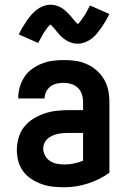

<svg xmlns="http://www.w3.org/2000/svg" viewBox="-20 -781 540 809"><path d="M251 8Q227 8 203 5.5Q179 3 156.5 -5Q134 -13 113.5 -26Q93 -39 78.5 -58Q64 -77 57.5 -100.5Q51 -124 51 -148Q51 -174 58 -199.5Q65 -225 81 -245.5Q97 -266 119.5 -280Q142 -294 166.5 -302.5Q191 -311 217 -314Q243 -317 269 -317H330V-351Q330 -368 325 -383.5Q320 -399 308.5 -410.5Q297 -422 281 -427Q265 -432 249 -432Q234 -432 220 -429Q206 -426 194 -417.5Q182 -409 175 -395.5Q168 -382 168 -368V-366H57V-371Q57 -394 64 -416.5Q71 -439 84 -458.5Q97 -478 116.5 -491.5Q136 -505 157.5 -513.5Q179 -522 202.5 -525Q226 -528 249 -528Q274 -528 298.5 -524.5Q323 -521 345.5 -511Q368 -501 387 -484.5Q406 -468 418.5 -446.5Q431 -425 436 -400.5Q441 -376 441 -351V-53Q400 -24 351 -8Q302 8 251 8ZM251 -88Q271 -88 291 -92Q311 -96 330 -104V-221H269Q257 -221 245.5 -220Q234 -219 222.5 -216.5Q211 -214 200 -209Q189 -204 180.5 -196.5Q172 -189 167 -178Q162 -167 162 -155Q162 -140 170 -125.5Q178 -111 191 -102.5Q204 -94 219.5 -91Q235 -88 251 -88ZM307 -597Q302 -597 297.5 -597.5Q293 -598 288.5 -599Q284 -600 279.5 -601.5Q275 -603 270.5 -605Q266 -607 262 -609.5Q258 -612 254 -614.5Q250 -617 246.5 -620Q243 -623 239 -626.5Q235 -630 232 -633.5Q229 -637 226 -640.5Q223 -644 220.5 -646.5Q218 -649 214.5 -654Q211 -659 207 -663Q203 -667 200 -670.5Q197 -674 193 -677.5Q189 -681 189 -682H196Q196 -681 193 -678.5Q190 -676 186.5 -672.5Q183 -669 182 -667.5Q181 -666 179.5 -664Q178 -662 176.5 -660Q175 -658 173.5 -655.5Q172 -653 170 -650.5Q168 -648 166 -645Q164 -642 162 -638.5Q160 -635 158 -631.5Q156 -628 154 -624.5Q152 -621 150 -617Q148 -613 145.5 -608.5Q143 -604 141 -600L59 -636Q68 -654 77 -669Q86 -684 94.5 -696Q103 -708 112 -718.5Q121 -729 133.5 -739Q146 -749 161.5 -755Q177 -761 193 -761Q198 -761 202.5 -760.5Q207 -760 211.5 -759Q216 -758 220.5 -756.5Q225 -755 229.5 -753Q234 -751 238 -748.5Q242 -746 246 -743.5Q250 -741 253.5 -737.5Q257 -734 261 -730.5Q265 -727 268 -724Q271 -721 274 -717.5Q277 -714 279.5 -711.5Q282 -709 285.5 -704Q289 -699 293 -695Q297 -691 300 -687.5Q303 -684 307 -680.5Q311 -677 311 -676H304Q304 -677 307 -679Q310 -681 313.5 -685Q317 -689 318 -690.5Q319 -692 320.5 -693.5Q322 -695 323.5 -697.5Q325 -700 326.5 -702.5Q328 -705 330 -707.5Q332 -710 334 -713Q336 -716 338 -719Q340 -722 342 -725.5Q344 -729 346 -733Q348 -737 350 -741Q352 -745 354.5 -749Q357 -753 359 -758L441 -722Q432 -704 423 -689Q414 -674 405.5 -662Q397 -650 388 -639Q379 -628 366.5 -618.5Q354 -609 338.5 -603Q323 -597 307 -597Z"/></svg>

Font: Moesevka
Style: Bold
Weight: 700
Monospace: yes
Designer: Belleve Invis
Foundry: Belleve Invis
Version: Version 32.5.0; ttfautohint (v1.8.4)